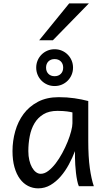

<svg xmlns="http://www.w3.org/2000/svg" viewBox="-20 -1062 602 1095"><path d="M393.1 -420.9Q387.2 -422.4 379.9 -423.8Q372.6 -425.3 362.5 -426.5Q352.5 -427.7 339.1 -428.7Q325.7 -429.7 307.6 -429.7Q259.8 -429.7 227.8 -410.4Q195.8 -391.1 176.8 -359.1Q157.7 -327.1 149.7 -285.6Q141.6 -244.1 141.6 -200.2Q141.6 -171.9 147.2 -148.2Q152.8 -124.5 162.6 -107.2Q172.4 -89.8 185.1 -80.3Q197.8 -70.8 212.4 -70.8Q233.9 -70.8 255.6 -87.4Q277.3 -104 297.4 -130.1Q317.4 -156.2 335 -188.7Q352.5 -221.2 365.5 -253.2Q378.4 -285.2 385.7 -313.5Q393.1 -341.8 393.1 -358.9ZM429.7 0Q424.3 -11.7 420.2 -32.2Q416 -52.7 413.3 -75.9Q410.6 -99.1 409.2 -122.1Q407.7 -145 407.7 -161.1V-200.2Q393.1 -162.1 372.8 -124.3Q352.5 -86.4 326.4 -56.2Q300.3 -25.9 268.1 -6.8Q235.8 12.2 197.8 12.2Q167 12.2 140.1 -1.5Q113.3 -15.1 93.5 -42Q73.7 -68.8 62.5 -108.6Q51.3 -148.4 51.3 -200.2Q51.3 -258.3 66.9 -313.7Q82.5 -369.1 114.7 -412.4Q147 -455.6 196.8 -481.7Q246.6 -507.8 314.9 -507.8Q362.3 -507.8 404.3 -501.7Q446.3 -495.6 483.4 -485.8V-258.8Q483.4 -166.5 492.2 -103.8Q501 -41 515.1 0ZM186.5 -676.3Q186.5 -698.2 194.6 -717.3Q202.6 -736.3 217 -750.7Q231.4 -765.1 250.5 -773.2Q269.5 -781.2 291.5 -781.2Q313.5 -781.2 332.5 -773.2Q351.6 -765.1 366 -750.7Q380.4 -736.3 388.4 -717.3Q396.5 -698.2 396.5 -676.3Q396.5 -654.3 388.4 -635.3Q380.4 -616.2 366 -601.8Q351.6 -587.4 332.5 -579.3Q313.5 -571.3 291.5 -571.3Q269.5 -571.3 250.5 -579.3Q231.4 -587.4 217 -601.8Q202.6 -616.2 194.6 -635.3Q186.5 -654.3 186.5 -676.3ZM340.3 -676.3Q340.3 -698.2 326.9 -711.7Q313.5 -725.1 291.5 -725.1Q269.5 -725.1 256.1 -711.7Q242.7 -698.2 242.7 -676.3Q242.7 -654.3 256.1 -640.9Q269.5 -627.4 291.5 -627.4Q313.5 -627.4 326.9 -640.9Q340.3 -654.3 340.3 -676.3ZM486.8 -1042.5 281.7 -832.5H203.6L374.5 -1042.5Z"/></svg>

Font: Andika Eur
Style: Regular
Weight: 400
Designer: Victor Gaultney, Annie Olsen, Julie Remington, Don Collingsworth, Eric Hays, Becca Hirsbrunner
Foundry: SIL International
Version: Version 5.000